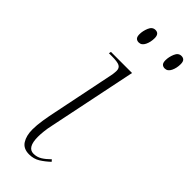

<svg xmlns="http://www.w3.org/2000/svg" viewBox="-245 -763 804 804"><g transform="rotate(45 157.0 -361.5)"><path d="M132 10Q98 10 83 -13.5Q68 -37 68 -74Q68 -100 73 -131Q78 -162 84 -190L142 -474Q144 -489 144 -497Q144 -513 132 -519.5Q120 -526 86 -526H69L71 -536H196L115 -143Q110 -121 108 -101.5Q106 -82 106 -69Q106 -5 143 -5Q163 -5 179.5 -15Q196 -25 214 -43L221 -35Q201 -16 180 -3Q159 10 132 10ZM279 -646Q269 -646 263 -652Q257 -658 257 -673Q257 -692 265.5 -712.5Q274 -733 292 -733Q302 -733 308 -727Q314 -721 314 -706Q314 -683 305 -664.5Q296 -646 279 -646ZM125 -646Q115 -646 109 -652Q103 -658 103 -673Q103 -692 111.5 -712.5Q120 -733 138 -733Q160 -733 160 -706Q160 -683 151 -664.5Q142 -646 125 -646Z"/></g></svg>

Font: Noto Serif Display SemiCondensed ExtraLight
Style: Italic
Weight: 200
Width: 4
Italic angle: -12°
Designer: Monotype Design Team
Foundry: Monotype Imaging Inc.
Version: Version 2.009